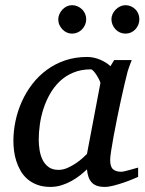

<svg xmlns="http://www.w3.org/2000/svg" viewBox="-20 -716 563 748"><path d="M371.1 -392.1Q371.6 -394.5 367.4 -403.3Q363.3 -412.1 357.4 -421.6Q351.6 -431.2 345 -438.5Q338.4 -445.8 334 -445.8Q295.9 -445.8 265.9 -433.3Q235.8 -420.9 213.4 -399.7Q190.9 -378.4 175 -350.6Q159.2 -322.8 149.4 -292.5Q139.6 -262.2 135.3 -231.4Q130.9 -200.7 130.9 -172.9Q130.9 -151.9 134.3 -130.9Q137.7 -109.9 146.2 -92.8Q154.8 -75.7 169.7 -64.9Q184.6 -54.2 208 -54.2Q225.6 -54.2 243.2 -62Q260.7 -69.8 275.9 -80.1Q291 -90.3 302.2 -100.6Q313.5 -110.8 318.8 -116.2ZM518.1 -26.9Q512.2 -24.4 496.6 -17.8Q481 -11.2 461.7 -4.6Q442.4 2 422.6 7.1Q402.8 12.2 388.2 12.2Q370.1 12.2 357.7 7.8Q345.2 3.4 337.2 -5.4Q329.1 -14.2 324.7 -26.9Q320.3 -39.6 318.8 -56.2Q307.6 -45.4 292.5 -33.4Q277.3 -21.5 259 -11.2Q240.7 -1 220 5.6Q199.2 12.2 176.8 12.2Q147.5 12.2 125.2 3.9Q103 -4.4 86.9 -18.3Q70.8 -32.2 60.3 -50.5Q49.8 -68.8 43.5 -88.6Q37.1 -108.4 34.7 -128.7Q32.2 -148.9 32.2 -167Q32.2 -205.6 40.5 -244.9Q48.8 -284.2 65.2 -320.6Q81.5 -356.9 106 -388.7Q130.4 -420.4 162.4 -443.8Q194.3 -467.3 233.6 -480.7Q272.9 -494.1 319.8 -494.1Q333.5 -494.1 346.9 -491Q360.4 -487.8 372.1 -482.7Q383.8 -477.5 393.6 -471.2Q403.3 -464.8 410.2 -458L424.8 -481.9H493.2Q490.7 -476.1 487.8 -468Q484.9 -460 481.9 -451.7Q479 -443.4 476.8 -436Q474.6 -428.7 474.1 -424.8Q470.7 -411.6 464.4 -385Q458 -358.4 450.9 -325.2Q443.8 -292 436.3 -255.6Q428.7 -219.2 422.9 -186.8Q417 -154.3 413.1 -129.2Q409.2 -104 409.2 -92.8Q409.2 -66.4 420.4 -56.6Q431.6 -46.9 452.1 -46.9Q457 -46.9 466.6 -49.1Q476.1 -51.3 486.3 -54.2Q496.6 -57.1 505.4 -59.6Q514.2 -62 518.1 -63ZM315.9 -641.1Q315.9 -629.9 311.5 -619.6Q307.1 -609.4 299.6 -601.6Q292 -593.8 282 -589.4Q272 -585 260.7 -585Q250 -585 240.2 -589.4Q230.5 -593.8 223.1 -601.6Q215.8 -609.4 211.4 -619.1Q207 -628.9 207 -640.1Q207 -650.9 211.4 -660.9Q215.8 -670.9 223.1 -678.7Q230.5 -686.5 240.2 -691.2Q250 -695.8 260.7 -695.8Q272 -695.8 282 -691.4Q292 -687 299.6 -679.7Q307.1 -672.4 311.5 -662.4Q315.9 -652.3 315.9 -641.1ZM522.9 -641.1Q522.9 -629.9 518.8 -619.6Q514.6 -609.4 507.3 -601.6Q500 -593.8 490 -589.4Q480 -585 468.8 -585Q457.5 -585 447.5 -589.4Q437.5 -593.8 430.2 -601.6Q422.9 -609.4 418.5 -619.6Q414.1 -629.9 414.1 -641.1Q414.1 -651.4 418.7 -661.4Q423.3 -671.4 430.9 -679Q438.5 -686.5 448.5 -691.2Q458.5 -695.8 468.8 -695.8Q480 -695.8 490 -691.4Q500 -687 507.3 -679.7Q514.6 -672.4 518.8 -662.4Q522.9 -652.3 522.9 -641.1Z"/></svg>

Font: Charis SIL Am
Style: Italic
Weight: 400
Italic angle: -11°
Foundry: SIL International
Version: Version 5.000